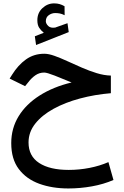

<svg xmlns="http://www.w3.org/2000/svg" viewBox="-20 -759 720 1117"><path d="M234.9 -568.4Q218.3 -581.5 207.8 -597.7Q197.3 -613.8 197.3 -641.6Q197.3 -684.1 226.8 -711.7Q256.3 -739.3 294.4 -739.3Q313 -739.3 327.1 -735.1Q341.3 -731 355.5 -722.7L356 -670.4Q340.8 -678.2 327.4 -680.7Q314 -683.1 301.3 -683.1Q281.2 -683.1 263.9 -670.9Q246.6 -658.7 246.6 -635.3Q247.1 -621.1 260.5 -607.9Q273.9 -594.7 300.8 -598.6Q301.8 -598.6 303 -599.1Q304.2 -599.6 305.2 -600.1L372.6 -624L379.9 -572.3L189.9 -497.1L182.6 -547.9ZM625 -319.3V-216.8Q531.2 -209 445.3 -186Q359.4 -163.1 292 -126.2Q224.6 -89.4 185.3 -40Q146 9.3 146 69.8Q146 148.9 207.8 189.2Q269.5 229.5 379.9 229.5Q440.9 229.5 500.7 217.8Q560.5 206.1 610.8 184.1L640.1 288.1Q582.5 313 514.4 325.2Q446.3 337.4 377.9 337.4Q283.7 337.4 208.5 310.1Q133.3 282.7 89.4 224.6Q45.4 166.5 45.4 73.7Q45.4 -12.7 88.4 -82.8Q131.3 -152.8 210.2 -203.1Q289.1 -253.4 396.5 -279.3Q342.8 -301.8 297.9 -319.3Q252.9 -336.9 237.3 -336.9Q209 -336.9 186.3 -321.3Q163.6 -305.7 145 -281.2L126 -257.8L36.1 -301.8L49.8 -323.7Q85 -380.4 131.1 -413.3Q177.2 -446.3 237.8 -446.3Q263.2 -446.3 297.9 -433.8Q332.5 -421.4 372.8 -402.8Q413.1 -384.3 456.3 -365.5Q499.5 -346.7 542.5 -333.5Q585.4 -320.3 625 -319.3Z"/></svg>

Font: Vazirmatn RD UI Medium
Style: Regular
Weight: 500
Designer: Saber Rastikerdar
Foundry: Saber Rastikerdar
Version: Version 33.003